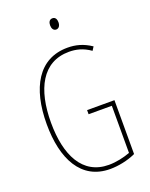

<svg xmlns="http://www.w3.org/2000/svg" viewBox="-167 -998 855 1095"><g transform="rotate(-20 260.0 -450.5)"><path d="M291 -911C271 -911 265 -893 265 -877C265 -859 273 -843 290 -843C306 -843 316 -857 316 -878C316 -894 310 -911 291 -911ZM298 -351V-326H439V-40C402 -26 354 -15 309 -15C149 -15 80 -157 80 -354C80 -556 152 -699 314 -699C355 -699 398 -690 443 -658L457 -680C408 -713 362 -724 314 -724C138 -724 54 -574 54 -354C54 -143 132 10 308 10C355 10 415 -1 464 -24V-351Z"/></g></svg>

Font: Noto Sans Oriya ExtCond Thin
Style: Regular
Weight: 100
Width: 2
Designer: Amélie Bonet and Sol Matas
Foundry: Google LLC
Version: Version 2.006